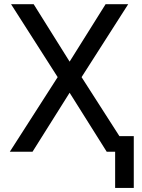

<svg xmlns="http://www.w3.org/2000/svg" viewBox="-20 -731 685 925"><path d="M142.1 -710.9H33.2L257.8 -359.4L27.3 0H136.7L315.4 -284.2L494.1 0H534.7V174.3H624.5V-75.2H555.2L373 -359.4L597.7 -710.9H488.8L315.4 -434.1Z"/></svg>

Font: Bert Sans
Style: Regular
Weight: 400
Designer: Christian Robertson (Google), Cristiano Sobral
Foundry: Google, Cristiano Sobral
Version: Version 3.101